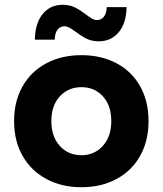

<svg xmlns="http://www.w3.org/2000/svg" viewBox="-20 -776 682 804"><path d="M39 -269Q39 -352 74.5 -414.5Q110 -477 174 -511Q238 -545 321 -545Q404 -545 468 -511Q532 -477 567 -414.5Q602 -352 602 -269Q602 -186 567 -123.5Q532 -61 468 -26.5Q404 8 321 8Q238 8 174 -26.5Q110 -61 74.5 -123.5Q39 -186 39 -269ZM446 -269Q446 -334 411 -372.5Q376 -411 321 -411Q266 -411 230.5 -372.5Q195 -334 195 -269Q195 -204 230.5 -165Q266 -126 321 -126Q375 -126 410.5 -165Q446 -204 446 -269ZM297 -643Q280 -655 270 -660.5Q260 -666 251 -666Q232 -666 221 -652Q210 -638 209 -610H126Q127 -678 158.5 -717Q190 -756 243 -756Q271 -756 292.5 -745.5Q314 -735 339 -716Q355 -704 365.5 -698Q376 -692 386 -692Q404 -692 415 -706Q426 -720 427 -746H510Q509 -680 477.5 -641.5Q446 -603 393 -603Q365 -603 343.5 -613.5Q322 -624 297 -643Z"/></svg>

Font: Chess Sans
Style: Bold
Weight: 700
Designer: Wolf Bōese
Foundry: Wolf Bōese
Version: Version 7.223